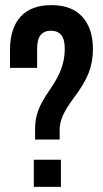

<svg xmlns="http://www.w3.org/2000/svg" viewBox="-20 -730 403 750"><path d="M117 -227Q117 -264 129 -297.5Q141 -331 173 -377Q207 -426 220 -463Q233 -500 233 -539Q233 -577 219 -593.5Q205 -610 179 -610Q153 -610 139 -593.5Q125 -577 125 -541V-465H19V-534Q19 -619 60 -664.5Q101 -710 181 -710Q260 -710 301.5 -664.5Q343 -619 343 -538Q343 -488 326.5 -445.5Q310 -403 270 -350Q238 -307 225.5 -278.5Q213 -250 213 -223V-185H117ZM112 -106H218V0H112Z"/></svg>

Font: Booming Bebas 2
Style: Regular
Weight: 400
Designer: Ryoichi Tsunekawa
Foundry: Ryoichi Tsunekawa
Version: Version 2.000